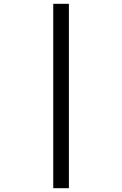

<svg xmlns="http://www.w3.org/2000/svg" viewBox="-20 -843 640 1006"><path d="M259 143V-823H341V143Z"/></svg>

Font: Iosevka Plex Etoile
Style: Regular
Weight: 400
Designer: Belleve Invis
Foundry: Belleve Invis
Version: Version 25.1.1; ttfautohint (v1.8.4)